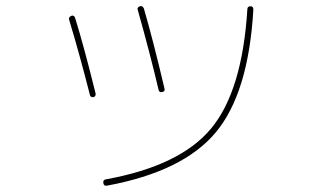

<svg xmlns="http://www.w3.org/2000/svg" viewBox="-20 -580 1040 625"><path d="M328.1 24.4Q318.4 26.4 316.4 16.1Q314.5 5.9 324.2 3.9Q566.4 -40 667.5 -162.1Q768.6 -284.2 785.2 -549.8Q785.2 -559.6 795.9 -559.6Q804.7 -559.6 804.7 -548.8Q789.1 -277.3 682.6 -149.4Q576.2 -21.5 328.1 24.4ZM272.5 -271.5Q241.2 -395.5 205.1 -515.6Q202.1 -523.4 211.9 -528.3Q220.7 -532.2 224.6 -521.5Q253.9 -426.8 291 -276.4Q293 -266.6 284.2 -263.7Q274.4 -262.7 272.5 -271.5ZM496.1 -288.1Q468.8 -404.3 428.7 -546.9Q424.8 -555.7 435.5 -559.6Q443.4 -562.5 448.2 -552.7Q478.5 -449.2 515.6 -291Q517.6 -282.2 507.8 -280.3Q498 -278.3 496.1 -288.1Z"/></svg>

Font: Rounded Mgen+ 1m thin
Style: Regular
Weight: 100
Designer: [Source Han Sans]
Ryoko NISHIZUKA  (kana & ideographs); Paul D. Hunt (Latin, Greek & Cyrillic); Wenlong ZHANG  (bopomofo
Version: Version 1.059.20150602